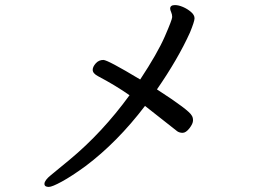

<svg xmlns="http://www.w3.org/2000/svg" viewBox="-20 -714 1040 756"><path d="M172 22Q155 22 155 10Q155 -4 180.5 -24.5Q206 -45 254 -85Q383 -192 490 -339Q436 -377 366 -414Q345 -425 345 -439Q345 -451 357 -464.5Q369 -478 387 -478Q404 -478 532 -401Q600 -504 629 -570.5Q658 -637 658 -647Q658 -657 654 -666Q650 -675 650 -680Q650 -694 669 -694Q683 -694 700.5 -686.5Q718 -679 732 -667Q746 -655 746 -642Q746 -630 728 -586Q681 -482 598 -362Q725 -280 735 -259Q740 -252 740 -240Q740 -227 726 -209Q712 -191 699 -191Q687 -191 678 -197Q623 -241 551 -297Q442 -154 317 -60Q262 -20 223.5 1Q185 22 172 22Z"/></svg>

Font: LXGW WenKai Mono Medium
Style: Regular
Weight: 500
Monospace: yes
Designer: LXGW / Fontworks Inc.
Foundry: LXGW / Fontworks Inc.
Version: Version 1.520; June 14, 2025